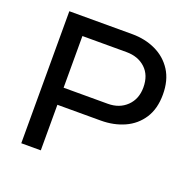

<svg xmlns="http://www.w3.org/2000/svg" viewBox="-117 -768 894 887"><g transform="rotate(20 330.5 -324.5)"><path d="M386 -224H173V0H77V-649H386Q450 -649 502 -624.5Q554 -600 584.5 -552.5Q615 -505 615 -435Q615 -365 584.5 -318Q554 -271 502 -247.5Q450 -224 386 -224ZM390 -562H173V-308H390Q447 -308 483 -343Q519 -378 519 -435Q519 -495 483 -528.5Q447 -562 390 -562Z"/></g></svg>

Font: Syne Medium
Style: Regular
Weight: 500
Designer: Lucas Descroix
Foundry: Bonjour Monde
Version: Version 2.200; ttfautohint (v1.8.4)